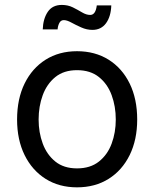

<svg xmlns="http://www.w3.org/2000/svg" viewBox="-20 -765 640 796"><path d="M299.3 11.7Q225.1 11.7 169.2 -23.4Q113.3 -58.6 82 -122.1Q50.8 -185.5 50.8 -269.5Q50.8 -355 82 -418.7Q113.3 -482.4 169.2 -517.6Q225.1 -552.7 299.3 -552.7Q374 -552.7 430.2 -517.6Q486.3 -482.4 517.6 -418.7Q548.8 -355 548.8 -269.5Q548.8 -185.5 517.6 -122.1Q486.3 -58.6 430.2 -23.4Q374 11.7 299.3 11.7ZM299.3 -66.9Q354.5 -66.9 390.1 -95.2Q425.8 -123.5 442.9 -169.7Q460 -215.8 460 -269.5Q460 -323.7 442.9 -370.4Q425.8 -417 390.1 -445.6Q354.5 -474.1 299.3 -474.1Q244.6 -474.1 209.5 -445.6Q174.3 -417 157.2 -370.6Q140.1 -324.2 140.1 -269.5Q140.1 -215.8 157.2 -169.7Q174.3 -123.5 209.5 -95.2Q244.6 -66.9 299.3 -66.9ZM363.3 -641.1Q339.4 -641.1 316.7 -651.4Q293.9 -661.6 275.6 -671.6Q257.3 -681.6 244.6 -681.6Q231.9 -681.6 225.8 -669.4Q219.7 -657.2 218.8 -643.1H157.2Q158.7 -687 178 -715.8Q197.3 -744.6 236.3 -744.6Q261.7 -744.6 282.2 -734.4Q302.7 -724.1 320.3 -713.6Q337.9 -703.1 354 -703.1Q376.5 -703.1 381.3 -742.7H441.4Q439.9 -696.8 419.7 -668.9Q399.4 -641.1 363.3 -641.1Z"/></svg>

Font: Inter-Regular
Style: Regular
Weight: 400
Designer: Rasmus Andersson
Foundry: rsms
Version: Version 4.000;git-a52131595